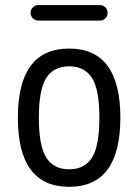

<svg xmlns="http://www.w3.org/2000/svg" viewBox="-20 -720 540 750"><path d="M129.9 -700.2H370.1Q382.8 -700.2 391.6 -691.4Q400.4 -682.6 400.4 -669.9Q400.4 -657.2 391.6 -648.4Q382.8 -639.6 370.1 -639.6H129.9Q117.2 -639.6 108.4 -648.4Q99.6 -657.2 99.6 -669.9Q99.6 -682.6 108.4 -691.4Q117.2 -700.2 129.9 -700.2ZM339.4 -415.5Q310.5 -460.9 250 -460.9Q189.5 -460.9 160.6 -415.5Q131.8 -370.1 131.8 -260.3Q131.8 -150.4 160.6 -104.5Q189.5 -58.6 250 -58.6Q310.5 -58.6 339.4 -104.5Q368.2 -150.4 368.2 -260.3Q368.2 -370.1 339.4 -415.5ZM450.2 -260.3Q450.2 9.8 250 9.8Q49.8 9.8 49.8 -260.3Q49.8 -530.3 250 -530.3Q450.2 -530.3 450.2 -260.3Z"/></svg>

Font: Rounded-L Mgen+ 2m regular
Style: Regular
Weight: 400
Designer: [Source Han Sans]
Ryoko NISHIZUKA  (kana & ideographs); Paul D. Hunt (Latin, Greek & Cyrillic); Wenlong ZHANG  (bopomofo
Version: Version 1.059.20150602